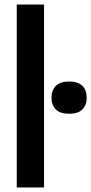

<svg xmlns="http://www.w3.org/2000/svg" viewBox="-20 -828 403 848"><path d="M54 0V-808H174.5V0ZM285 -325.5Q246 -325.5 226.8 -344.5Q207.5 -363.5 207.5 -396.5Q207.5 -429.5 226.8 -448.8Q246 -468 285 -468Q324.5 -468 343.8 -448.8Q363 -429.5 363 -396.5Q363 -363.5 343.8 -344.5Q324.5 -325.5 285 -325.5Z"/></svg>

Font: Encode Sans Cnd SmBold
Style: Regular
Weight: 600
Width: 3
Designer: Multiple Designers
Foundry: Impallari Type
Version: Version 3.002; ttfautohint (v1.8.3) -l 8 -r 50 -G 200 -x 14 